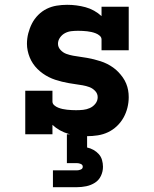

<svg xmlns="http://www.w3.org/2000/svg" viewBox="-20 -558 640 798"><path d="M341 8Q322 8 303 6Q284 4 265 -1.5Q246 -7 229 -16.5Q212 -26 198 -39V0H85V-181H198V-136Q198 -127 205.5 -120.5Q213 -114 222 -110.5Q231 -107 240 -105Q249 -103 258.5 -102Q268 -101 277.5 -100.5Q287 -100 296 -100Q311 -100 325.5 -101.5Q340 -103 353.5 -109Q367 -115 376.5 -127Q386 -139 386 -154Q386 -169 375.5 -180Q365 -191 351.5 -196Q338 -201 323.5 -203.5Q309 -206 294.5 -208Q280 -210 266 -212.5Q252 -215 237.5 -218.5Q223 -222 209.5 -226.5Q196 -231 183 -237.5Q170 -244 158 -252.5Q146 -261 135.5 -271.5Q125 -282 117 -294Q109 -306 103.5 -319.5Q98 -333 95 -347.5Q92 -362 92 -376Q92 -398 97.5 -419.5Q103 -441 113 -460.5Q123 -480 139 -496Q155 -512 174.5 -521.5Q194 -531 215.5 -534.5Q237 -538 259 -538Q279 -538 298 -535.5Q317 -533 335.5 -528Q354 -523 371 -513.5Q388 -504 402 -491V-530H515V-349H402V-394Q402 -403 394.5 -409.5Q387 -416 378 -419.5Q369 -423 360 -425Q351 -427 342 -428Q333 -429 323.5 -429.5Q314 -430 305 -430Q291 -430 277 -428.5Q263 -427 250.5 -420.5Q238 -414 229.5 -402Q221 -390 221 -376Q221 -362 231.5 -350.5Q242 -339 256 -334Q270 -329 284 -326.5Q298 -324 312.5 -322Q327 -320 341.5 -317.5Q356 -315 370 -311.5Q384 -308 398 -303.5Q412 -299 425 -292.5Q438 -286 450 -277.5Q462 -269 472 -258.5Q482 -248 490.5 -236Q499 -224 504.5 -210.5Q510 -197 512.5 -183Q515 -169 515 -154Q515 -132 509.5 -110Q504 -88 493 -68.5Q482 -49 465.5 -33.5Q449 -18 429 -8.5Q409 1 386.5 4.5Q364 8 341 8ZM200 220V150H300Q308 150 316 146.5Q324 143 324 135Q324 127 316 123.5Q308 120 300 120H258V0H342V55Q356 58 368.5 65Q381 72 390.5 82.5Q400 93 404 107Q408 121 408 135Q408 155 399.5 173Q391 191 374.5 201.5Q358 212 338.5 216Q319 220 300 220Z"/></svg>

Font: Iosevka Curly Slab XBdEx
Style: Regular
Weight: 800
Width: 7
Monospace: yes
Designer: Belleve Invis
Foundry: Belleve Invis
Version: Version 11.0.0; ttfautohint (v1.8.3)